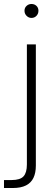

<svg xmlns="http://www.w3.org/2000/svg" viewBox="-47 -724 277 964"><path d="M-27 220V180H11Q54 180 71 161.5Q88 143 88 102V-501H133V107Q133 144 121 169Q109 194 83.5 207Q58 220 17 220ZM111 -634Q97 -634 86.5 -644.5Q76 -655 76 -670Q76 -685 86.5 -694.5Q97 -704 111 -704Q126 -704 136 -694.5Q146 -685 146 -670Q146 -655 136 -644.5Q126 -634 111 -634Z"/></svg>

Font: DM Sans 18pt ExtraLight
Style: Regular
Weight: 250
Designer: Colophon Foundry, Jonny Pinhorn
Foundry: Colophon Foundry
Version: Version 4.004;gftools[0.9.30]